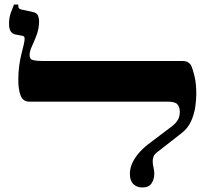

<svg xmlns="http://www.w3.org/2000/svg" viewBox="-20 -820 924 850"><path d="M610 10Q586 10 570.5 -5Q555 -20 555 -50Q555 -77 567.5 -102Q580 -127 600.5 -149Q621 -171 646 -189L744 -263Q761 -277 768.5 -291.5Q776 -306 776 -325Q776 -345 766 -357.5Q756 -370 722 -370H110Q82 -370 71.5 -396.5Q61 -423 61 -466Q61 -499 65 -528.5Q69 -558 75 -581.5Q81 -605 85 -622Q89 -639 89 -648Q89 -656 86 -658.5Q83 -661 77 -662L50 -667Q37 -669 28.5 -679.5Q20 -690 20 -715Q20 -743 29 -766.5Q38 -790 42 -800H61V-792Q61 -781 74 -778L125 -767Q145 -763 149 -749Q153 -735 153 -727Q153 -694 142.5 -666Q132 -638 121.5 -615.5Q111 -593 111 -576Q111 -557 127.5 -553.5Q144 -550 167 -550H785Q805 -550 814.5 -543Q824 -536 828 -526Q833 -515 841 -483Q849 -451 849 -404Q849 -379 844.5 -347Q840 -315 826 -283.5Q812 -252 783 -230L682 -151Q663 -138 659.5 -126Q656 -114 656 -108Q656 -92 659.5 -79Q663 -66 663 -50Q663 -27 651 -8.5Q639 10 610 10Z"/></svg>

Font: Frank Ruhl Libre Black
Style: Regular
Weight: 900
Designer: Yanek Iontef
Foundry: Fontef
Version: Version 6.004